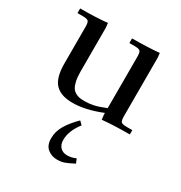

<svg xmlns="http://www.w3.org/2000/svg" viewBox="-175 -571 943 1000"><g transform="rotate(30 296.5 -71.5)"><path d="M22 -411.1V-439Q115.2 -439 185.1 -445.8L188 -418V-154.8Q188 -122.6 193.1 -99.6Q198.2 -76.7 206.3 -63.7Q214.4 -50.8 227.5 -43.5Q240.7 -36.1 252.7 -34.2Q264.6 -32.2 282.2 -32.2Q309.1 -32.2 335.4 -37.6Q361.8 -43 405.8 -61V-371.1Q405.8 -396.5 398.7 -403.8Q391.6 -411.1 367.2 -411.1H334V-439Q427.2 -439 497.1 -445.8L500 -418V-65.9Q500 -41 507.1 -33.4Q514.2 -25.9 539.1 -25.9H574.2V0Q479.5 0 409.2 6.8L405.8 -21V-32.2Q309.6 6.8 231.9 6.8Q162.1 6.8 128.2 -28.6Q94.2 -64 94.2 -149.9V-371.1Q94.2 -396 87.2 -403.6Q80.1 -411.1 55.2 -411.1ZM229 222.2Q229 179.7 252 141.8Q274.9 104 314 65.9L333 85Q288.1 142.1 288.1 196.8Q288.1 226.6 304 242.2Q319.8 257.8 344.2 257.8Q371.1 257.8 397 246.1L407.2 272Q371.6 290.5 353.3 296.9Q335 303.2 310.1 303.2Q276.9 303.2 252.9 283.2Q229 263.2 229 222.2Z"/></g></svg>

Font: Dihjauti S
Style: Bold
Weight: 700
Designer: T. Christopher White
Version: Version 3.0.0